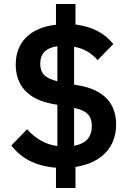

<svg xmlns="http://www.w3.org/2000/svg" viewBox="-20 -831 640 964"><path d="M261 113H359V7C491 -13 563 -93 563 -206C563 -306 508 -378 377 -402L352 -406V-596C400 -588 439 -566 470 -529L549 -610C506 -663 446 -697 359 -708V-811H261V-707C132 -692 59 -620 59 -507C59 -408 113 -333 245 -309L268 -305V-98C211 -105 160 -133 116 -182L37 -101C84 -38 157 3 261 11ZM182 -511C182 -562 211 -591 268 -599V-423C207 -438 182 -462 182 -511ZM441 -198C441 -143 412 -110 352 -99V-289C415 -276 441 -251 441 -198Z"/></svg>

Font: IBM Mono SemiBold
Style: Regular
Weight: 600
Monospace: yes
Designer: Mike Abbink, Paul van der Laan, Pieter van Rosmalen
Foundry: Bold Monday
Version: Version 2.3